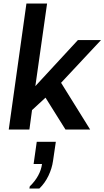

<svg xmlns="http://www.w3.org/2000/svg" viewBox="-20 -740 597 1097"><path d="M30 0 131 -720H249L182 -248L425 -511H557L329 -267L495 0H354L240 -182L163 -111L148 0ZM148 337 150 325Q180 296 198 263Q216 230 220 197H172L190 70H299L283 179Q277 222 257 264Q237 306 205 337Z"/></svg>

Font: Chivo Medium
Style: Italic
Weight: 500
Italic angle: -8.05°
Designer: Hector Gatti
Foundry: Omnibus-Type
Version: Version 2.002